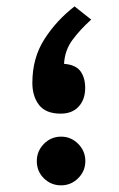

<svg xmlns="http://www.w3.org/2000/svg" viewBox="-20 -571 367 591"><path d="M260.7 -510.7Q226.1 -479.5 202.6 -447.5Q179.2 -415.5 177.2 -374.5Q213.4 -371.6 227.8 -351.6Q242.2 -331.5 242.2 -300.3Q242.2 -265.1 222.4 -243.2Q202.6 -221.2 166.5 -221.2Q121.1 -221.2 100.3 -247.8Q79.6 -274.4 79.6 -315.9Q79.6 -392.6 116.7 -450.4Q153.8 -508.3 209.5 -551.3ZM93.3 -75.2Q93.3 -106 115.2 -128.2Q137.2 -150.4 168 -150.4Q198.7 -150.4 220.7 -128.2Q242.7 -106 242.7 -75.2Q242.7 -44.4 220.7 -22.5Q198.7 -0.5 168 -0.5Q137.2 -0.5 115.2 -22Q93.3 -43.5 93.3 -75.2Z"/></svg>

Font: Vazir Medium FD-WOL
Style: Medium-FD-WOL
Weight: 500
Designer: Saber Rastikerdar
Foundry: Saber Rastikerdar
Version: Version 30.0.0